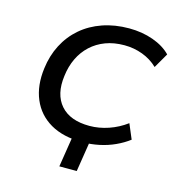

<svg xmlns="http://www.w3.org/2000/svg" viewBox="-97 -583 738 799"><g transform="rotate(15 272.5 -184.0)"><path d="M230 131 257 -40H332L305 131ZM296 9Q213 9 158 -23Q103 -55 78.5 -113Q54 -171 64 -247Q71 -303 95 -349.5Q119 -396 158 -429.5Q197 -463 249 -481Q301 -499 363 -499Q419 -499 466.5 -482Q514 -465 543 -435L506 -371Q478 -398 440.5 -412Q403 -426 362 -426Q317 -426 281 -412.5Q245 -399 218 -374Q191 -349 174.5 -314.5Q158 -280 153 -238Q142 -157 182.5 -110.5Q223 -64 307 -64Q348 -64 389 -78Q430 -92 465 -118L492 -54Q467 -35 435.5 -20.5Q404 -6 368.5 1.5Q333 9 296 9Z"/></g></svg>

Font: Nunito Sans 10pt SemiExpanded
Style: Italic
Weight: 400
Width: 6
Italic angle: -9°
Designer: Vernon Adams
Foundry: Vernon Adams
Version: Version 3.101;gftools[0.9.27]